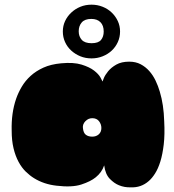

<svg xmlns="http://www.w3.org/2000/svg" viewBox="-20 -784 744 822"><path d="M242 -513Q295 -518 329 -507.5Q363 -497 382.5 -482Q402 -467 410 -452.5Q418 -438 419 -435Q419 -436 424.5 -449.5Q430 -463 443 -479Q456 -495 478 -507.5Q500 -520 533 -520Q561 -520 582 -509Q603 -498 619 -480Q635 -462 646 -439Q657 -416 664 -392Q681 -336 683 -265Q686 -208 681 -165.5Q676 -123 666.5 -92.5Q657 -62 644 -41.5Q631 -21 617 -9Q584 20 540 18Q513 19 489 9Q469 1 450 -18.5Q431 -38 426 -76Q416 -46 390 -25Q368 -7 328 6Q288 19 222 11Q168 5 126 -21Q108 -32 90.5 -49Q73 -66 59.5 -91Q46 -116 38 -149Q30 -182 30 -225Q28 -300 49 -361Q58 -387 73 -412.5Q88 -438 111 -459Q134 -480 166 -494.5Q198 -509 242 -513ZM494 -649Q494 -625 484.5 -604Q475 -583 458.5 -567.5Q442 -552 419.5 -543Q397 -534 372 -534Q346 -534 324 -543Q302 -552 285 -567.5Q268 -583 258.5 -604Q249 -625 249 -649Q249 -673 258.5 -693.5Q268 -714 285 -730Q302 -746 324 -755Q346 -764 372 -764Q397 -764 419.5 -755Q442 -746 458.5 -730Q475 -714 484.5 -693.5Q494 -673 494 -649ZM371 -703Q343 -703 330 -688Q317 -673 317 -650Q317 -628 330 -613.5Q343 -599 372 -599Q401 -599 412.5 -613Q424 -627 424 -649Q424 -675 410 -689Q396 -703 371 -703ZM375 -278Q358 -278 345.5 -265Q333 -252 335 -236Q337 -215 347.5 -207Q358 -199 375 -199Q392 -199 403 -209Q414 -219 414 -236Q414 -252 404 -265Q394 -278 375 -278Z"/></svg>

Font: Sniglet
Style: ExtraBold
Weight: 800
Version: Version 2.000; ttfautohint (v0.95) -l 8 -r 50 -G 200 -x 14 -